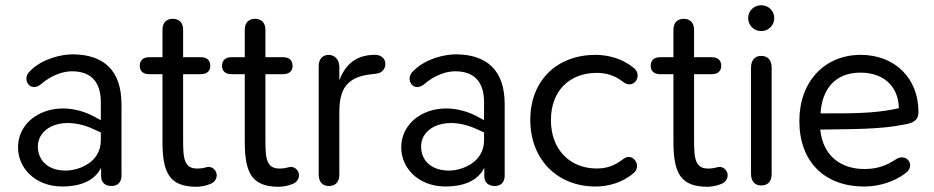

<svg xmlns="http://www.w3.org/2000/svg" viewBox="-20 -705 3576 735"><path d="M217 9C283 9 341 -10 367 -63V-31C367 -7 382 7 407 7C431 7 445 -8 445 -32V-306C445 -436 377 -496 259 -497C217 -497 144 -482 96 -434C60 -403 95 -349 136 -382C181 -421 227 -433 259 -432C324 -431 366 -396 366 -314V-245L351 -253C206 -337 51 -267 49 -143C48 -62 114 8 217 9ZM125 -144C125 -222 227 -265 344 -208L366 -198V-168C366 -83 282 -52 231 -52C165 -52 125 -90 125 -144Z M733 10C747 10 771 6 788 -2C804 -9 812 -26 809 -40C805 -58 790 -67 776 -66C764 -64 760 -61 743 -60C685 -56 681 -95 681 -170V-421H749C772 -421 785 -433 785 -453C785 -474 772 -486 749 -486H681V-591C681 -618 666 -633 641 -633C617 -633 602 -618 602 -591V-486H551C528 -486 515 -474 515 -453C515 -433 528 -421 551 -421H602V-162C602 -40 631 10 733 10Z M1048 10C1062 10 1086 6 1103 -2C1119 -9 1127 -26 1124 -40C1120 -58 1105 -67 1091 -66C1079 -64 1075 -61 1058 -60C1000 -56 996 -95 996 -170V-421H1064C1087 -421 1100 -433 1100 -453C1100 -474 1087 -486 1064 -486H996V-591C996 -618 981 -633 956 -633C932 -633 917 -618 917 -591V-486H866C843 -486 830 -474 830 -453C830 -433 843 -421 866 -421H917V-162C917 -40 946 10 1048 10Z M1238 7C1265 7 1279 -9 1279 -36V-276C1279 -362 1306 -412 1405 -421L1420 -423C1444 -425 1457 -444 1455 -464C1452 -488 1431 -497 1408 -495C1337 -492 1301 -454 1279 -398V-448C1279 -475 1263 -495 1238 -495C1217 -495 1200 -480 1200 -453V-36C1200 -9 1215 7 1238 7Z M1684 9C1750 9 1808 -10 1834 -63V-31C1834 -7 1849 7 1874 7C1898 7 1912 -8 1912 -32V-306C1912 -436 1844 -496 1726 -497C1684 -497 1611 -482 1563 -434C1527 -403 1562 -349 1603 -382C1648 -421 1694 -433 1726 -432C1791 -431 1833 -396 1833 -314V-245L1818 -253C1673 -337 1518 -267 1516 -143C1515 -62 1581 8 1684 9ZM1592 -144C1592 -222 1694 -265 1811 -208L1833 -198V-168C1833 -83 1749 -52 1698 -52C1632 -52 1592 -90 1592 -144Z M2260 9C2307 9 2362 -5 2405 -42C2439 -69 2403 -124 2367 -97C2330 -68 2298 -60 2264 -60C2163 -60 2089 -131 2089 -245C2089 -360 2163 -426 2264 -426C2298 -426 2332 -418 2366 -391C2407 -360 2442 -417 2406 -445C2363 -481 2307 -495 2260 -495C2113 -495 2010 -398 2010 -246C2010 -95 2113 9 2260 9Z M2689 10C2703 10 2727 6 2744 -2C2760 -9 2768 -26 2765 -40C2761 -58 2746 -67 2732 -66C2720 -64 2716 -61 2699 -60C2641 -56 2637 -95 2637 -170V-421H2705C2728 -421 2741 -433 2741 -453C2741 -474 2728 -486 2705 -486H2637V-591C2637 -618 2622 -633 2597 -633C2573 -633 2558 -618 2558 -591V-486H2507C2484 -486 2471 -474 2471 -453C2471 -433 2484 -421 2507 -421H2558V-162C2558 -40 2587 10 2689 10Z M2894 5C2920 5 2934 -11 2934 -39V-446C2934 -475 2919 -491 2894 -491C2870 -491 2855 -475 2855 -446V-39C2855 -11 2870 5 2894 5ZM2894 -586C2921 -586 2944 -607 2944 -636C2944 -664 2921 -685 2894 -685C2867 -685 2844 -664 2844 -636C2844 -607 2867 -586 2894 -586Z M3289 9C3346 9 3404 -10 3445 -41C3488 -70 3451 -121 3411 -96C3369 -68 3333 -58 3289 -58C3198 -58 3130 -109 3120 -209C3253 -211 3351 -210 3440 -228C3475 -234 3496 -243 3496 -277C3496 -405 3406 -495 3275 -495C3137 -495 3040 -393 3040 -242C3040 -87 3135 9 3289 9ZM3121 -271C3127 -364 3177 -427 3274 -427C3359 -427 3419 -378 3421 -291C3331 -269 3223 -271 3121 -271Z"/></svg>

Font: SN Pro Book
Style: Regular
Weight: 350
Designer: Tobias Whetton
Foundry: Supernotes
Version: Version 1.003;Glyphs 3.3 (3324)